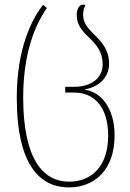

<svg xmlns="http://www.w3.org/2000/svg" viewBox="-20 -566 567 836"><path d="M280 250C392 250 479 173 479 24C479 -94 421 -165 351 -175V-177C418 -190 455 -234 455 -289C455 -350 421 -385 390 -416C365 -440 342 -465 342 -500C342 -519 345 -532 352 -541C349 -545 346 -546 341 -546C326 -546 314 -527 314 -501C314 -454 342 -427 372 -398C400 -371 427 -339 427 -286C427 -223 373 -188 304 -188H264V-163H303C397 -163 451 -91 451 24C451 160 377 225 281 225C166 225 81 124 81 -141C81 -330 130 -453 184 -531L168 -545C119 -485 53 -355 53 -141C53 162 160 250 280 250Z"/></svg>

Font: Noto Serif Georgian Condensed Thin
Style: Regular
Weight: 100
Width: 3
Designer: Monotype Design Team, Akaki Razmadze
Foundry: Google LLC
Version: Version 2.003